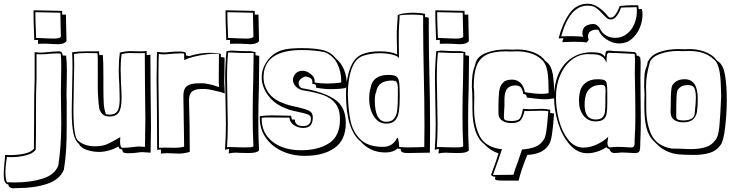

<svg xmlns="http://www.w3.org/2000/svg" viewBox="-157 -786 3900 1025"><path d="M175 -708H195L196 -654Q198 -596 198 -567Q187 -550 152 -550L122 -551Q98 -553 79 -553Q58 -553 46 -552V-573L26 -572Q26 -591 24 -629Q22 -675 22 -710V-731L175 -728ZM32 -705Q32 -674 34 -632Q36 -598 36 -583H53Q67 -583 95 -581L130 -580Q162 -580 168 -590Q168 -622 166 -678Q165 -696 165 -718L32 -721ZM59 -505Q70 -505 83 -506.5Q96 -508 102 -508Q123 -511 143 -511L158 -512Q166 -512 171 -507.5Q176 -503 178 -490L196 -489Q200 -453 200 -408L199 -337Q198 -316 198 -278Q198 -253 199 -244V-104Q199 -39 196 13Q193 65 184 120Q162 173 94.5 195.5Q27 218 -60 218L-85 219Q-97 219 -104 214.5Q-111 210 -113 198Q-137 198 -137 145Q-137 120 -133 80Q-130 58 -130 41Q-122 42 -102 42Q-62 42 -26 34Q10 26 24 8Q25 -34 25 -131Q25 -298 28 -364V-508Q45 -505 59 -505ZM35 -178V-79Q35 -16 34 12Q20 34 -19 43.5Q-58 53 -99 53Q-113 53 -120 52Q-121 59 -124.5 84Q-128 109 -128 133Q-128 169 -120 187Q-107 188 -80 188Q5 188 69.5 168Q134 148 154 99Q170 -3 170 -129Q170 -182 169 -209L168 -300Q168 -340 169 -362L170 -433Q170 -472 167 -500Q160 -501 148 -501Q135 -501 107 -499Q84 -496 60 -496Q45 -496 38 -497V-363Q35 -311 35 -178Z M371 25Q339 25 307 14.5Q275 4 264 -18Q243 -35 234.5 -76Q226 -117 226 -197Q226 -236 228 -314Q230 -390 230 -425Q230 -465 228 -507Q263 -512 310 -512H372Q372 -499 373 -492H392Q395 -461 395 -371V-321Q395 -263 397 -231.5Q399 -200 409 -176Q423 -174 429 -174Q457 -174 469.5 -192Q482 -210 482 -259Q482 -283 480 -335Q477 -373 477 -413Q477 -464 482 -495V-505Q511 -513 539 -513L586 -512H597Q612 -512 626 -514V-492L646 -494L647 -305Q649 -179 649 -114Q649 -61 647 29Q599 26 602 26Q593 26 574 29Q555 32 525 32Q509 32 502.5 28Q496 24 496 12Q479 11 477 0L476 -4Q423 25 371 25ZM562 -2Q578 -4 582 -4Q585 -4 617 -2Q619 -106 619 -154Q619 -215 617 -331L616 -503Q604 -502 584 -502L535 -503Q515 -503 492 -497V-493Q487 -462 487 -417Q487 -392 489 -340Q492 -301 492 -262Q492 -206 476.5 -185Q461 -164 429 -164Q401 -164 388 -178.5Q375 -193 372 -212Q369 -231 367 -270Q365 -285 365 -318V-352V-427V-459Q365 -489 363 -502L305 -503Q269 -503 238 -498Q239 -479 239 -435Q239 -401 237 -321Q235 -241 235 -201Q235 -56 259 -36Q293 -5 351 -5Q388 -5 414 -16Q440 -27 485 -54L484 -30Q484 3 498 3Q527 3 562 -2Z M852 -486Q909 -504 961 -504Q986 -504 1004 -501.5Q1022 -499 1022 -497V-482Q1042 -479 1042 -477L1041 -392Q1040 -375 1040 -348Q1040 -332 1043 -287L1020 -295L1021 -294L1009 -298L1010 -297Q970 -307 956.5 -309Q943 -311 933 -311Q923 -311 919 -311Q885 -311 868.5 -297.5Q852 -284 852 -249Q856 -126 856 13V25Q824 34 797 34Q781 34 773 33L743 32H731Q716 32 702 34V12L682 14L681 -175Q679 -301 679 -366Q679 -419 681 -509Q705 -506 726 -506Q734 -506 752.5 -508.5Q771 -511 803 -511Q836 -511 836 -499V-490Q849 -488 852 -486ZM826 -499Q826 -501 814 -501Q781 -501 758 -498.5Q735 -496 726 -496H714Q701 -496 691 -498Q689 -467 689 -407V-346Q689 -285 691 -169L692 3Q704 2 725 2L779 3Q803 3 826 -3V-7Q826 -60 824 -144Q822 -228 822 -275Q822 -312 841.5 -326.5Q861 -341 899 -341Q905 -341 916.5 -341.5Q928 -342 943.5 -339.5Q959 -337 982 -331Q987 -329 992.5 -327.5Q998 -326 1003 -324L1012 -321Q1011 -332 1011 -353V-390L1012 -497Q1012 -499 991 -499Q953 -499 901.5 -488.5Q850 -478 827 -465Q827 -472 826.5 -475Q826 -478 826 -480Z M1203 -708H1223L1224 -654Q1226 -596 1226 -567Q1215 -550 1178 -550Q1169 -550 1139 -552H1140L1106 -553Q1086 -553 1071 -552V-573L1051 -572Q1051 -591 1049 -629Q1047 -675 1047 -710V-731L1203 -728ZM1057 -705Q1057 -674 1059 -632Q1061 -598 1061 -583H1078Q1093 -583 1121 -581L1157 -580Q1190 -580 1196 -590Q1196 -622 1194 -678Q1193 -696 1193 -718L1057 -721ZM1207 -491 1227 -488Q1227 -431 1225 -315Q1222 -228 1222 -137Q1222 -48 1226 17Q1218 25 1204 28Q1190 31 1168 31Q1139 31 1124 30H1125L1101 29Q1079 29 1064 34Q1064 27 1066 9Q1051 11 1044 14Q1049 -53 1049 -124Q1049 -164 1047 -244Q1045 -324 1045 -366Q1045 -436 1052 -513Q1059 -513 1062 -514L1078 -516Q1086 -516 1108.5 -514.5Q1131 -513 1157 -513H1180L1207 -508ZM1094 -505 1065 -506H1061V-505Q1055 -452 1055 -368Q1055 -330 1057 -248Q1059 -166 1059 -123Q1059 -55 1055 0Q1057 -1 1071 -1Q1092 -1 1105 0L1150 1Q1172 1 1182.5 0Q1193 -1 1196 -6Q1192 -77 1192 -167Q1192 -265 1195 -361Q1197 -455 1197 -500V-503H1157Q1124 -503 1094 -505Z M1610 -310Q1575 -310 1530 -318L1531 -326Q1531 -332 1526 -334.5Q1521 -337 1516 -337.5Q1511 -338 1510 -338L1511 -346Q1511 -362 1501 -368.5Q1491 -375 1475 -378Q1457 -373 1447 -363Q1437 -353 1437 -341Q1437 -322 1457 -314L1455 -315Q1567 -297 1628 -257Q1689 -217 1689 -130Q1689 -38 1629 4Q1569 46 1471 46Q1401 46 1346 19.5Q1291 -7 1260.5 -52.5Q1230 -98 1230 -152V-166Q1261 -170 1298 -170L1350 -169Q1366 -168 1397 -168Q1397 -160 1402 -148H1417Q1417 -113 1462 -113Q1503 -113 1503 -153Q1503 -168 1487.5 -174.5Q1472 -181 1438 -188Q1395 -196 1372 -206H1373Q1312 -227 1276 -274.5Q1240 -322 1240 -373Q1240 -420 1270.5 -462Q1301 -504 1351 -519Q1385 -529 1455 -529Q1522 -529 1565 -519Q1608 -509 1635 -475Q1695 -426 1695 -326L1687 -316Q1652 -310 1610 -310ZM1455 -519Q1250 -519 1250 -373Q1250 -328 1277 -290.5Q1304 -253 1356 -235Q1380 -224 1432 -214Q1475 -204 1494 -194Q1513 -184 1513 -160Q1513 -130 1500 -116.5Q1487 -103 1462 -103Q1434 -103 1412 -118Q1390 -133 1388 -158L1273 -159Q1250 -159 1240 -157V-152Q1240 -75 1298 -29.5Q1356 16 1451 16Q1542 16 1600 -21.5Q1658 -59 1658 -150Q1658 -202 1634 -233Q1610 -264 1567.5 -279Q1525 -294 1454 -305Q1431 -313 1419 -328Q1407 -343 1407 -360Q1407 -377 1420.5 -392.5Q1434 -408 1458 -408Q1481 -408 1502 -391Q1523 -374 1523 -354Q1523 -348 1522 -346Q1553 -340 1590 -340Q1631 -340 1665 -346Q1665 -403 1644 -445.5Q1623 -488 1578 -507Q1524 -519 1455 -519Z M2136 -353Q2137 -310 2138 -247Q2139 -184 2139 -102Q2139 -10 2138 29L2078 30Q2058 31 2019 31Q2001 31 1991.5 27Q1982 23 1982 11V9L1969 8L1967 6Q1941 28 1902 28Q1858 28 1824.5 12Q1791 -4 1769 -30Q1690 -93 1690 -285Q1690 -362 1712 -421Q1734 -480 1778 -497Q1815 -512 1871 -512Q1931 -512 1963 -495L1961 -597Q1961 -620 1963 -652L1966 -692V-703Q1966 -708 1990.5 -713Q2015 -718 2044 -718Q2083 -718 2112 -712V-695L2132 -692V-618Q2132 -527 2136 -353ZM2109 -110Q2109 -191 2108 -254.5Q2107 -318 2106 -362Q2102 -542 2102 -638V-704Q2081 -708 2044 -708Q2019 -708 1997.5 -706.5Q1976 -705 1976 -703V-692L1974 -657Q1972 -638 1972 -597V-551Q1972 -506 1973 -475Q1969 -486 1939 -494Q1909 -502 1870 -502Q1825 -502 1781 -488Q1739 -473 1719.5 -417Q1700 -361 1700 -285Q1702 -199 1714.5 -140Q1727 -81 1767.5 -41.5Q1808 -2 1887 -2Q1938 -2 1961 -46Q1962 -50 1965 -50Q1969 -50 1972 -27Q1975 -4 1973 -2Q1996 1 2024 1L2068 0Q2082 -1 2108 -1Q2109 -36 2109 -110ZM1977 -271Q1977 -221 1972.5 -191Q1968 -161 1952.5 -143.5Q1937 -126 1905 -126Q1864 -126 1839 -165Q1814 -204 1814 -257Q1814 -296 1821 -315Q1832 -386 1916 -386Q1946 -386 1958 -378.5Q1970 -371 1973.5 -349Q1977 -327 1977 -271ZM1967 -309Q1967 -336 1961.5 -346Q1956 -356 1936 -356Q1860 -356 1851 -294L1850 -292Q1844 -278 1844 -250Q1844 -136 1905 -136Q1933 -136 1946.5 -152.5Q1960 -169 1963.5 -196.5Q1967 -224 1967 -271Z M2323 -708H2343L2344 -654Q2346 -596 2346 -567Q2335 -550 2298 -550Q2289 -550 2259 -552H2260L2226 -553Q2206 -553 2191 -552V-573L2171 -572Q2171 -591 2169 -629Q2167 -675 2167 -710V-731L2323 -728ZM2177 -705Q2177 -674 2179 -632Q2181 -598 2181 -583H2198Q2213 -583 2241 -581L2277 -580Q2310 -580 2316 -590Q2316 -622 2314 -678Q2313 -696 2313 -718L2177 -721ZM2327 -491 2347 -488Q2347 -431 2345 -315Q2342 -228 2342 -137Q2342 -48 2346 17Q2338 25 2324 28Q2310 31 2288 31Q2259 31 2244 30H2245L2221 29Q2199 29 2184 34Q2184 27 2186 9Q2171 11 2164 14Q2169 -53 2169 -124Q2169 -164 2167 -244Q2165 -324 2165 -366Q2165 -436 2172 -513Q2179 -513 2182 -514L2198 -516Q2206 -516 2228.5 -514.5Q2251 -513 2277 -513H2300L2327 -508ZM2214 -505 2185 -506H2181V-505Q2175 -452 2175 -368Q2175 -330 2177 -248Q2179 -166 2179 -123Q2179 -55 2175 0Q2177 -1 2191 -1Q2212 -1 2225 0L2270 1Q2292 1 2302.5 0Q2313 -1 2316 -6Q2312 -77 2312 -167Q2312 -265 2315 -361Q2317 -455 2317 -500V-503H2277Q2244 -503 2214 -505Z M2780 -183 2801 -180Q2796 -109 2789.5 -66.5Q2783 -24 2770 -9Q2752 16 2724 27.5Q2696 39 2658 41Q2622 130 2612 178H2528Q2506 178 2495.5 176Q2485 174 2485 166L2488 158Q2465 156 2465 146Q2495 66 2504 34V33Q2463 18 2437 -8L2428 -17Q2365 -64 2365 -207V-238Q2365 -297 2362 -322Q2362 -361 2365.5 -387Q2369 -413 2382 -448L2381 -447Q2390 -484 2436.5 -503Q2483 -522 2545 -522Q2553 -521 2582 -521L2606 -522Q2651 -522 2692 -506.5Q2733 -491 2755 -460L2759 -457Q2786 -437 2794 -390.5Q2802 -344 2802 -261Q2770 -256 2755 -256Q2730 -256 2697.5 -260Q2665 -264 2656 -265Q2655 -267 2654 -272.5Q2653 -278 2649 -280.5Q2645 -283 2636 -285Q2633 -308 2624 -319Q2615 -330 2593 -330Q2589 -330 2575 -328H2576Q2552 -321 2544 -302Q2536 -283 2536 -253V-222Q2536 -211 2534 -187L2533 -159Q2533 -147 2544 -143.5Q2555 -140 2573 -140Q2601 -140 2614 -149H2613Q2619 -152 2623.5 -163.5Q2628 -175 2631 -187.5Q2634 -200 2635 -205Q2659 -203 2674 -203L2705 -204Q2715 -205 2735 -205Q2753 -205 2781 -200Q2780 -193 2780 -183ZM2770 -192Q2756 -195 2732 -195L2691 -194Q2679 -193 2658 -193Q2646 -193 2643 -194Q2636 -160 2622.5 -144.5Q2609 -129 2573 -129Q2544 -129 2524 -142Q2504 -155 2504 -181V-217Q2504 -270 2508 -299Q2512 -328 2527.5 -344.5Q2543 -361 2576 -361Q2604 -361 2622 -343Q2640 -325 2645 -294Q2697 -285 2735 -285Q2759 -285 2772 -289Q2772 -299 2770.5 -349.5Q2769 -400 2759.5 -428Q2750 -456 2733 -469Q2710 -491 2675.5 -501.5Q2641 -512 2602 -512L2564 -511Q2551 -511 2544 -512Q2477 -512 2440 -493.5Q2403 -475 2387.5 -434.5Q2372 -394 2372 -323Q2375 -296 2375 -266L2374 -209Q2374 -120 2402.5 -62Q2431 -4 2510 9L2523 10L2514 37Q2512 42 2510 48Q2508 54 2505 63L2475 147Q2475 148 2489 148L2584 147Q2588 129 2609 74Q2622 37 2630 12Q2670 9 2697.5 -1Q2725 -11 2742 -35Q2754 -47 2759.5 -85Q2765 -123 2770 -192Z M2908 -563 2845 -561Q2846 -569 2851 -582L2825 -581Q2845 -659 2882 -712.5Q2919 -766 2981 -766Q3011 -766 3039 -746.5Q3067 -727 3088 -700V-701Q3092 -692 3104 -692Q3118 -692 3132 -713.5Q3146 -735 3151 -754Q3189 -758 3216 -758Q3243 -758 3250 -758L3252 -745L3253 -737L3270 -738L3272 -725V-726Q3273 -719 3273 -708Q3273 -672 3258 -636.5Q3243 -601 3215 -577.5Q3187 -554 3149 -554Q3114 -554 3082 -575Q3050 -596 3038 -626L3030 -628Q3018 -628 3005.5 -624Q2993 -620 2987 -611L2988 -612L2985 -606V-607Q2982 -598 2982 -592Q2982 -582 2986 -573L2974 -559Q2957 -563 2908 -563ZM2952 -610Q2952 -621 2956 -630L2959 -636Q2966 -647 2981 -652.5Q2996 -658 3010 -658Q3030 -658 3045 -635Q3056 -610 3078 -597Q3100 -584 3127 -584Q3163 -584 3189.5 -605Q3216 -626 3229.5 -658.5Q3243 -691 3243 -726Q3243 -738 3242 -745L3240 -748Q3222 -748 3212 -747Q3176 -747 3158 -745Q3152 -724 3137 -703Q3122 -682 3104 -682Q3092 -682 3083 -689Q3074 -696 3061 -711Q3041 -733 3024 -744.5Q3007 -756 2980 -756Q2884 -756 2839 -592Q2856 -593 2888 -593Q2939 -593 2956 -589V-590Q2952 -599 2952 -610ZM3263 -454V-444Q3262 -417 3262 -366L3263 -254Q3264 -216 3264 -141Q3264 -82 3261 -20V-13Q3261 8 3258 18Q3255 28 3240 31H3226Q3212 31 3190 29L3161 28Q3154 28 3140 30L3118 31Q3102 27 3097 11Q3084 6 3081 0Q3029 32 2978 32Q2925 32 2884.5 -14Q2844 -60 2822.5 -129.5Q2801 -199 2801 -266Q2801 -342 2827 -396.5Q2853 -451 2898.5 -479Q2944 -507 3001 -507Q3029 -507 3044.5 -503Q3060 -499 3073 -483Q3074 -488 3075 -499Q3076 -510 3080 -513Q3084 -516 3093 -516Q3102 -516 3109.5 -514.5Q3117 -513 3124 -513H3133Q3159 -513 3232 -508L3241 -499L3242 -488H3252L3261 -479Q3263 -463 3263 -454ZM3122 -503 3095 -504Q3085 -504 3083 -491.5Q3081 -479 3081 -456V-451Q3072 -473 3058 -483Q3044 -493 3027 -495Q3010 -497 2979 -497Q2932 -496 2893.5 -465.5Q2855 -435 2833 -383Q2811 -331 2811 -266Q2811 -207 2827 -145Q2843 -83 2876.5 -40.5Q2910 2 2958 2Q2992 2 3028.5 -14.5Q3065 -31 3090 -56Q3090 -50 3088 -39.5Q3086 -29 3086 -21Q3086 -4 3098 1Q3106 1 3120 -1L3141 -2L3174 -1Q3196 1 3206 1H3218Q3226 -1 3228.5 -7.5Q3231 -14 3231 -26V-40Q3235 -99 3235 -171L3234 -281Q3232 -355 3232 -393Q3232 -440 3233 -464V-474Q3233 -482 3231 -498Q3203 -500 3133 -503ZM3085 -291V-236Q3085 -200 3081.5 -180Q3078 -160 3064.5 -149Q3051 -138 3023 -138Q2982 -138 2958 -169Q2934 -200 2934 -246Q2934 -279 2940 -299Q2946 -326 2970 -344.5Q2994 -363 3033 -363Q3058 -363 3068.5 -358.5Q3079 -354 3082 -339.5Q3085 -325 3085 -291ZM2964 -226Q2964 -148 3023 -148Q3048 -148 3059 -159Q3070 -170 3072.5 -189Q3075 -208 3075 -247V-273L3076 -303Q3076 -319 3071.5 -326Q3067 -333 3053 -333Q3018 -333 2997 -317Q2976 -301 2970 -277V-276Q2964 -256 2964 -226Z M3464 -524Q3472 -523 3501 -523L3525 -524Q3563 -524 3599 -512Q3635 -500 3659 -477H3658Q3661 -473 3667 -466.5Q3673 -460 3678 -457L3677 -458Q3704 -440 3713.5 -386Q3723 -332 3723 -252Q3723 -181 3714 -105Q3705 -29 3689 -11Q3668 19 3632 30Q3596 41 3548 41Q3497 41 3465.5 38Q3434 35 3403.5 21.5Q3373 8 3345 -21L3336 -30Q3305 -59 3294 -104.5Q3283 -150 3283 -211V-247L3284 -281Q3284 -293 3283 -304Q3282 -315 3282 -324Q3282 -367 3284 -389Q3286 -411 3299 -442H3298Q3299 -448 3300.5 -454Q3302 -460 3304 -462V-461L3303 -458L3304 -460Q3319 -492 3363.5 -508Q3408 -524 3464 -524ZM3293 -283V-209Q3293 -121 3322.5 -63.5Q3352 -6 3429 7L3476 8Q3510 10 3529 10Q3576 10 3609 0Q3642 -10 3661 -37Q3678 -54 3683.5 -113Q3689 -172 3693 -272Q3693 -281 3691 -336.5Q3689 -392 3679.5 -425.5Q3670 -459 3652 -470Q3607 -514 3521 -514L3483 -513Q3470 -513 3463 -514Q3412 -514 3369 -499Q3326 -484 3313 -456Q3302 -417 3297 -387Q3292 -357 3292 -325ZM3568 -259Q3568 -216 3564 -190.5Q3560 -165 3543 -149Q3526 -133 3491 -133Q3461 -133 3442 -146Q3423 -159 3423 -188Q3424 -201 3424 -234Q3424 -280 3426.5 -305.5Q3429 -331 3438 -338Q3458 -363 3498 -363Q3568 -363 3568 -259ZM3453 -167Q3453 -151 3463 -147Q3473 -143 3491 -143Q3552 -143 3552 -185Q3558 -239 3558 -263Q3558 -296 3550.5 -314Q3543 -332 3516 -332Q3510 -332 3494 -330H3495Q3476 -325 3466 -312L3464 -310Q3456 -305 3454.5 -264.5Q3453 -224 3453 -167Z"/></svg>

Font: Londrina Shadow
Style: Regular
Weight: 400
Designer: Marcelo Magalhaes
Foundry: Marcelo Magalhães
Version: Version 1.002